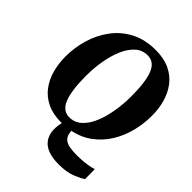

<svg xmlns="http://www.w3.org/2000/svg" viewBox="-266 -890 1240 1240"><g transform="rotate(45 354.0 -270.0)"><path d="M315 10Q240.5 10 187 -15.8Q133.5 -41.5 99.8 -86Q66 -130.5 50 -188.5Q34 -246.5 34 -311Q34 -392.5 57.2 -471Q80.5 -549.5 127.8 -613.2Q175 -677 247.2 -715Q319.5 -753 418 -753Q493 -753 546.5 -727.5Q600 -702 634 -657.5Q668 -613 684 -556Q700 -499 700 -436Q700 -361.5 681.8 -290Q663.5 -218.5 625.8 -157.8Q588 -97 530.5 -54.8Q473 -12.5 395 2.5L400.5 2Q402.5 41.5 421.2 60Q440 78.5 471.5 83.5Q503 88.5 542.5 88.5Q557 88.5 582.2 86.8Q607.5 85 634.8 80.8Q662 76.5 682.5 69.5L683.5 159Q664 174 616.2 193.5Q568.5 213 495 213Q386.5 213 342.8 160Q299 107 321.5 10H322Q318.5 10 315 10ZM329 -50.5Q377 -50.5 412.5 -82.5Q448 -114.5 471 -168.8Q494 -223 505.5 -290.8Q517 -358.5 517 -430Q517 -560.5 491.2 -626.2Q465.5 -692 404 -692Q356 -692 320.8 -660.2Q285.5 -628.5 262.2 -574.5Q239 -520.5 227.5 -453.8Q216 -387 216 -317Q216 -184 242.5 -117.2Q269 -50.5 329 -50.5Z"/></g></svg>

Font: Merriweather Black
Style: Italic
Weight: 900
Italic angle: -7.8°
Designer: Eben Sorkin
Foundry: Eben Sorkin
Version: Version 2.200;gftools[0.9.31]